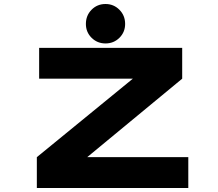

<svg xmlns="http://www.w3.org/2000/svg" viewBox="-20 -939 1090 959"><path d="M409 -819.5Q409 -861.5 437.2 -890.2Q465.5 -919 507 -919Q548 -919 576.5 -890.2Q605 -861.5 605 -819.5Q605 -778.5 576.5 -750.2Q548 -722 507 -722Q466 -722 437.5 -750.2Q409 -778.5 409 -819.5ZM415.5 -154H920.5V0H164V-154L643.5 -546H175.5V-700H890V-546Z"/></svg>

Font: League Mono Extended ExtraBold
Style: Regular
Weight: 800
Width: 9
Designer: Tyler Finck
Foundry: The League of Moveable Type / Tyler Finck
Version: Version 2.210